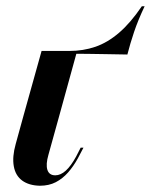

<svg xmlns="http://www.w3.org/2000/svg" viewBox="-20 -578 480 610"><path d="M54 -208.1 112.1 -416.1H225L167.7 -208.1ZM134.7 -407.3 136.3 -416.1H200Q244.4 -416.1 283.1 -429.4Q321.8 -442.7 358.1 -473.8Q394.4 -504.8 430.6 -558.1H439.5Q418.5 -513.7 406 -476.6Q393.5 -439.5 384.7 -404.8Q346.8 -405.6 316.5 -406Q286.3 -406.5 257.7 -406.9Q229 -407.3 196.8 -407.3ZM133.9 -86.3Q125 -55.6 130.6 -38.3Q136.3 -21 155.6 -21Q172.6 -21 189.1 -35.9Q205.6 -50.8 221.8 -80.6L236.3 -108.9H245.2L227.4 -75Q213.7 -50 196.4 -30.2Q179 -10.5 157.3 0.8Q135.5 12.1 106.5 12.1Q71.8 11.3 50.4 -4.4Q29 -20.2 23.8 -50Q18.5 -79.8 29.8 -120.2L54 -208.1H167.7Z"/></svg>

Font: Playfair 144pt
Style: Bold Italic
Weight: 700
Italic angle: -15.6°
Designer: Claus Eggers Sørensen
Foundry: Claus Eggers Sørensen
Version: Version 2.203